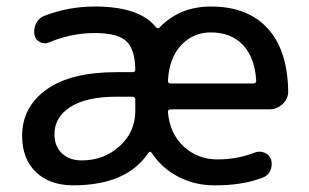

<svg xmlns="http://www.w3.org/2000/svg" viewBox="-20 -550 933 580"><path d="M331.1 -257.8Q241.2 -257.8 192.9 -227.1Q144.5 -196.3 144.5 -144.5Q144.5 -107.4 167.5 -86.4Q190.4 -65.4 226.6 -65.4Q293.9 -65.4 341.3 -108.4Q388.7 -151.4 388.7 -214.8V-249Q388.7 -257.8 379.9 -257.8ZM617.2 -452.1Q563.5 -452.1 527.3 -413.6Q491.2 -375 487.3 -306.6Q487.3 -297.9 495.1 -297.9H746.1Q753.9 -297.9 753.9 -306.6Q750 -376 713.9 -414.1Q677.7 -452.1 617.2 -452.1ZM201.2 9.8Q129.9 9.8 88.4 -30.3Q46.9 -70.3 46.9 -139.6Q46.9 -226.6 120.1 -279.3Q193.4 -332 331.1 -332H379.9Q388.7 -332 388.7 -340.8Q387.7 -401.4 361.3 -425.8Q335 -450.2 266.6 -450.2Q195.3 -450.2 127.9 -421.9Q114.3 -416 100.6 -422.9Q86.9 -429.7 84 -445.3Q81.1 -462.9 88.9 -479Q96.7 -495.1 113.3 -502Q186.5 -530.3 266.6 -530.3Q401.4 -530.3 451.2 -467.8Q457 -461.9 461.9 -466.8Q522.5 -530.3 617.2 -530.3Q726.6 -530.3 787.1 -465.8Q847.7 -401.4 850.6 -277.3Q851.6 -252.9 834.5 -236.3Q817.4 -219.7 793 -219.7H495.1Q487.3 -219.7 487.3 -210.9Q493.2 -145.5 535.6 -106.9Q578.1 -68.4 637.2 -68.4Q696.3 -68.4 749 -88.9Q763.7 -94.7 778.8 -88.9Q793.9 -83 798.8 -68.4Q803.7 -51.8 796.9 -35.6Q790 -19.5 774.4 -13.7Q710.9 10.7 627 9.8Q569.3 9.8 519.5 -15.6Q469.7 -41 438.5 -87.9Q433.6 -94.7 428.7 -88.9Q363.3 9.8 201.2 9.8Z"/></svg>

Font: Rounded Mgen+ 2p medium
Style: Regular
Weight: 500
Designer: [Source Han Sans]
Ryoko NISHIZUKA  (kana & ideographs); Paul D. Hunt (Latin, Greek & Cyrillic); Wenlong ZHANG  (bopomofo
Version: Version 1.059.20150602